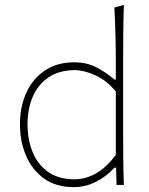

<svg xmlns="http://www.w3.org/2000/svg" viewBox="-20 -760 612 789"><path d="M283 9Q210 9 160.8 -26.5Q111.5 -62 86.8 -120.8Q62 -179.5 62 -249Q62 -322.5 88.8 -380.2Q115.5 -438 165.5 -471Q215.5 -504 285 -504Q338.5 -504 380 -481.2Q421.5 -458.5 450 -433H456V-494Q456 -621 450 -729L489 -740Q487 -678.5 486.5 -618.2Q486 -558 486 -494V-221Q486 -160.5 486.5 -108.5Q487 -56.5 489 0H459L457 -71H451Q374 9 283 9ZM283 -23Q382.5 -23 456 -124V-384Q419.5 -428.5 373.2 -450Q327 -471.5 285 -472Q219.5 -470.5 177 -440.5Q134.5 -410.5 113.8 -360.5Q93 -310.5 93 -249Q93 -190 112.5 -139Q132 -88 174 -56.2Q216 -24.5 283 -23Z"/></svg>

Font: Commissioner Flair Thin
Style: Regular
Weight: 100
Designer: Kostas Bartsokas
Foundry: Kostas Bartsokas
Version: Version 1.000; ttfautohint (v1.8.3)